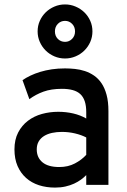

<svg xmlns="http://www.w3.org/2000/svg" viewBox="-20 -830 572 862"><path d="M466.8 0H367.2V-43.9Q357.4 -33.7 343.8 -23.7Q330.1 -13.7 312.7 -5.6Q295.4 2.4 273.9 7.3Q252.4 12.2 227.1 12.2Q188 12.2 154.8 1.5Q121.6 -9.3 97.2 -31Q72.8 -52.7 58.8 -84.7Q44.9 -116.7 44.9 -159.2Q44.9 -203.1 61.5 -235.1Q78.1 -267.1 105.5 -287.8Q132.8 -308.6 168.2 -318.4Q203.6 -328.1 241.2 -328.1Q276.4 -328.1 308.8 -320.6Q341.3 -313 367.2 -297.9V-326.2Q367.2 -355 360.6 -375Q354 -395 340.6 -407.5Q327.1 -419.9 306.6 -425.5Q286.1 -431.2 257.8 -431.2Q210 -431.2 175 -418.5Q140.1 -405.8 111.8 -384.8L81.1 -470.2Q96.7 -481 116.7 -490.5Q136.7 -500 160.6 -507.3Q184.6 -514.6 212.4 -518.8Q240.2 -522.9 272 -522.9Q293.5 -522.9 316.4 -520.5Q339.4 -518.1 361.1 -511Q382.8 -503.9 402.1 -490.7Q421.4 -477.5 435.8 -456.3Q450.2 -435.1 458.5 -404.3Q466.8 -373.5 466.8 -331.1ZM246.1 -80.1Q285.6 -80.1 316.2 -96.2Q346.7 -112.3 367.2 -134.8V-212.9Q345.7 -224.1 316.9 -231Q288.1 -237.8 257.8 -237.8Q234.4 -237.8 213.9 -233.4Q193.4 -229 178 -219.5Q162.6 -210 153.8 -195.1Q145 -180.2 145 -159.2Q145 -122.6 170.7 -101.3Q196.3 -80.1 246.1 -80.1ZM272 -642.1Q290.5 -642.1 303.7 -655.5Q316.9 -668.9 316.9 -689Q316.9 -709.5 303.7 -722.9Q290.5 -736.3 272 -736.3Q252.9 -736.3 239.7 -722.9Q226.6 -709.5 226.6 -689Q226.6 -668.5 239.7 -655.3Q252.9 -642.1 272 -642.1ZM272 -567.4Q246.6 -567.4 224.4 -576.9Q202.1 -586.4 185.3 -603Q168.5 -619.6 158.7 -641.8Q148.9 -664.1 148.9 -689Q148.9 -714.4 158.7 -736.3Q168.5 -758.3 185.3 -774.7Q202.1 -791 224.4 -800.5Q246.6 -810.1 272 -810.1Q296.9 -810.1 319.3 -800.5Q341.8 -791 358.6 -774.7Q375.5 -758.3 385.3 -736.3Q395 -714.4 395 -689Q395 -664.1 385.3 -641.8Q375.5 -619.6 358.6 -603Q341.8 -586.4 319.3 -576.9Q296.9 -567.4 272 -567.4Z"/></svg>

Font: Overpass
Style: Regular
Weight: 400
Designer: Delve Withrington
Foundry: Delve Fonts
Version: Version 1.001